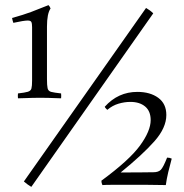

<svg xmlns="http://www.w3.org/2000/svg" viewBox="-20 -719 715 748"><path d="M50 -355Q77 -358 88.5 -361.5Q100 -365 102.5 -374.5Q105 -384 105 -405V-613Q105 -628 102 -633.5Q99 -639 88 -639Q73 -639 32 -630Q29 -638 27 -649Q71 -661 101.5 -672.5Q132 -684 169 -699Q174 -694 177 -686Q163 -666 163 -615V-411Q163 -386 165.5 -375Q168 -364 179.5 -361Q191 -358 218 -355Q219 -345 218 -336Q204 -336 187 -337Q170 -338 136 -338Q104 -338 85.5 -337Q67 -336 50 -336Q49 -345 50 -355ZM577 -667 102 9Q88 1 73 -12L549 -688Q565 -679 577 -667ZM626 2Q589 1 551 1Q513 1 478 1Q444 1 418 1Q392 1 379 2Q375 -6 375 -15Q484 -95 525.5 -152Q567 -209 567 -251Q567 -286 545.5 -304Q524 -322 488 -322Q465 -322 441.5 -315Q418 -308 398 -291Q395 -294 392.5 -296.5Q390 -299 388 -303Q440 -361 515 -361Q565 -361 596.5 -338Q628 -315 628 -271Q628 -221 581.5 -168.5Q535 -116 450 -47Q502 -47 536.5 -47.5Q571 -48 578 -48Q597 -48 606.5 -57.5Q616 -67 631 -105Q641 -105 649 -101Q642 -76 635.5 -48.5Q629 -21 626 2Z"/></svg>

Font: Castoro Titling
Style: Regular
Weight: 400
Version: Version 2.04